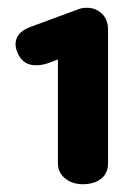

<svg xmlns="http://www.w3.org/2000/svg" viewBox="-20 -868 348 494"><path d="M129 -448V-715L108 -707Q90 -700 73 -700Q42 -700 28 -726Q20 -742 20 -754Q20 -785 59 -799L181 -844Q190 -848 204 -848Q226 -848 242 -833Q258 -818 258 -791V-448Q258 -422 240 -408Q222 -394 193 -394Q166 -394 147.5 -409Q129 -424 129 -448Z"/></svg>

Font: Kodchasan
Style: Bold
Weight: 700
Designer: Katatrad Aksorn Co.,Ltd.
Foundry: Cadson Demak Co.,Ltd.
Version: Version 1.000; ttfautohint (v1.6)